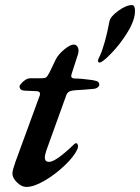

<svg xmlns="http://www.w3.org/2000/svg" viewBox="-20 -724 553 758"><path d="M29 -38Q29 -47 32.5 -58.5Q36 -70 41 -85L135 -342Q138 -348 138 -353Q138 -359 134 -361.5Q130 -364 125 -364L79 -366Q65 -367 61 -372Q57 -377 57 -384Q57 -386 63.5 -394Q70 -402 80 -408.5Q90 -415 100 -415H144Q157 -415 162 -418.5Q167 -422 175 -437L201 -491Q211 -510 234 -529Q257 -548 271 -548Q280 -548 285 -541Q290 -534 290 -523Q290 -515 287 -507L263 -433L261 -424Q261 -414 277 -414Q300 -414 344 -408Q362 -405 367 -401Q372 -397 372 -389Q372 -385 366 -379.5Q360 -374 348 -373Q305 -369 280 -368Q263 -367 254.5 -363Q246 -359 242 -349L163 -130Q157 -112 157 -102Q157 -85 174 -85Q200 -85 271 -153Q275 -158 279.5 -158.5Q284 -159 285 -156Q288 -153 288 -147Q288 -139 284 -132Q272 -106 235.5 -71Q199 -36 156.5 -11Q114 14 84 14Q65 14 47 -4Q29 -22 29 -38ZM367 -485Q367 -489 370 -495Q373 -501 375 -505Q395 -550 412 -639Q415 -658 446.5 -681Q478 -704 501 -704Q513 -704 513 -681Q513 -645 484 -597.5Q455 -550 419.5 -513.5Q384 -477 373 -477Q367 -477 367 -485Z"/></svg>

Font: EB Garamond SemiBold
Style: Italic
Weight: 600
Italic angle: -17.2°
Designer: Georg Duffner and Octavio Pardo
Foundry: Georg Duffner
Version: Version 1.000